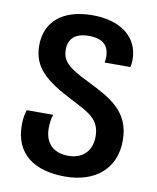

<svg xmlns="http://www.w3.org/2000/svg" viewBox="-87 -837 750 915"><g transform="rotate(10 288.5 -380.0)"><path d="M290 10C438 10 532 -72 532 -206C532 -346 438 -396 321 -454C221 -503 189 -530 189 -588C189 -639 221 -670 286 -670C357 -670 385 -639 385 -584C385 -576 384 -567 382 -558H507C510 -571 511 -582 511 -594C511 -699 429 -770 287 -770C141 -770 61 -698 61 -585C61 -479 124 -425 261 -355C346 -311 401 -287 401 -202C401 -132 356 -90 289 -90C218 -90 174 -129 174 -205C174 -230 178 -254 184 -270H56C49 -249 45 -226 45 -197C45 -56 142 10 290 10Z"/></g></svg>

Font: Noto Sans Georgian SemiBold
Style: Regular
Weight: 600
Designer: Monotype Design Team, Akaki Razmadze
Foundry: Google LLC
Version: Version 2.005